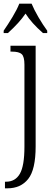

<svg xmlns="http://www.w3.org/2000/svg" viewBox="-25 -785 304 1045"><path d="M2 204H8Q58 204 83 161Q108 118 108 13V-433Q108 -477 93 -490.5Q78 -504 41 -504H32V-536H169V12Q169 138 128.5 189Q88 240 15 240H2ZM-5 -618Q18 -651 43 -692.5Q68 -734 80 -765H147Q160 -733 184.5 -691Q209 -649 232 -618V-605H209Q147 -659 114 -711Q81 -662 18 -605H-5Z"/></svg>

Font: Noto Serif NarrowLight
Style: Regular
Weight: 300
Width: 4
Designer: Monotype Design Team
Foundry: Monotype Imaging Inc.
Version: Version 1.001